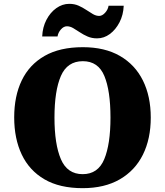

<svg xmlns="http://www.w3.org/2000/svg" viewBox="-20 -971 860 1001"><path d="M411 10Q291 10 212 -36Q133 -82 93.5 -165Q54 -248 54 -359Q54 -470 93.5 -552Q133 -634 212.5 -679.5Q292 -725 412 -725Q526 -725 605 -679.5Q684 -634 725 -551.5Q766 -469 766 -358Q766 -247 725 -164.5Q684 -82 604.5 -36Q525 10 411 10ZM411 -63Q491 -63 523.5 -141Q556 -219 556 -358Q556 -498 524 -575Q492 -652 412 -652Q331 -652 297.5 -575Q264 -498 264 -358Q264 -219 297.5 -141Q331 -63 411 -63ZM486 -771Q459 -771 437 -780.5Q415 -790 396.5 -802.5Q378 -815 361.5 -824.5Q345 -834 329 -834Q312 -834 297.5 -817.5Q283 -801 280 -781H200Q202 -829 222 -867.5Q242 -906 273.5 -928.5Q305 -951 341 -951Q368 -951 389.5 -941.5Q411 -932 429.5 -919.5Q448 -907 464.5 -897.5Q481 -888 497 -888Q513 -888 528 -904.5Q543 -921 546 -941H625Q623 -893 603 -854.5Q583 -816 552.5 -793.5Q522 -771 486 -771Z"/></svg>

Font: Noto Serif Black
Style: Regular
Weight: 900
Designer: Monotype Design Team
Foundry: Monotype Imaging Inc.
Version: Version 2.014; ttfautohint (v1.8.4.7-5d5b)